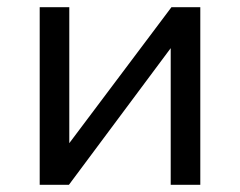

<svg xmlns="http://www.w3.org/2000/svg" viewBox="-20 -512 665 532"><path d="M90 0V-492H172V-102H162L455 -492H535V0H453V-392H463L171 0Z"/></svg>

Font: Nunito Sans 9pt
Style: Regular
Weight: 400
Version: Version 3.101;gftools[0.9.27]